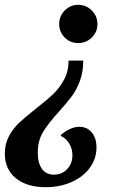

<svg xmlns="http://www.w3.org/2000/svg" viewBox="-33 -528 492 798"><path d="M213 -428Q213 -461 236 -484.5Q259 -508 292 -508Q325 -508 348.5 -484.5Q372 -461 372 -428Q372 -395 348.5 -372Q325 -349 292 -349Q259 -349 236 -372Q213 -395 213 -428ZM-13 110Q-13 70 4.5 37.5Q22 5 48 -19Q74 -43 117 -77Q162 -112 188.5 -137.5Q215 -163 233.5 -197.5Q252 -232 252 -276H313Q313 -229 299 -191.5Q285 -154 265 -127.5Q245 -101 212 -64Q168 -16 146 20.5Q124 57 124 107Q124 150 141.5 174Q159 198 191 198Q224 198 246 175Q268 152 268 117Q268 91 255 69Q242 47 220 37V33Q238 17 258 8Q278 -1 297 -1Q329 -1 348.5 22.5Q368 46 368 85Q368 131 340.5 169Q313 207 264.5 228.5Q216 250 157 250Q78 250 32.5 212.5Q-13 175 -13 110Z"/></svg>

Font: Lobster
Style: Regular
Weight: 400
Designer: Impallari Type
Foundry: Impallari Type
Version: Version 2.100